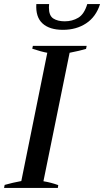

<svg xmlns="http://www.w3.org/2000/svg" viewBox="-21 -926 513 946"><path d="M158 -906H221Q220 -900 220 -889Q220 -849 241.5 -835Q263 -821 298 -821Q335 -821 364.5 -838.5Q394 -856 409 -906H472Q452 -843 403.5 -811Q355 -779 289 -779Q223 -779 188.5 -810.5Q154 -842 158 -906ZM2 -15Q41 -26 84 -34L212 -666Q183 -671 138 -686L141 -700H406L403 -685Q373 -676 322 -666L193 -33Q230 -27 266 -14L264 0H-1Z"/></svg>

Font: Trirong Medium
Style: Italic
Weight: 500
Italic angle: -12°
Designer: Katatrad Team
Foundry: CadsonDemak
Version: Version 1.001